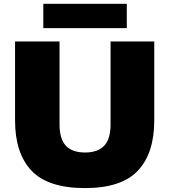

<svg xmlns="http://www.w3.org/2000/svg" viewBox="-20 -952 866 982"><path d="M415 10Q225.5 10 141.2 -79Q57 -168 57 -336V-740H284.5V-316Q284.5 -240.5 317.5 -206.2Q350.5 -172 415 -172Q479.5 -172 512.5 -206.2Q545.5 -240.5 545.5 -316V-740H769V-336Q769 -168 685 -79Q601 10 415 10ZM201.5 -808V-932.5H628.5V-808Z"/></svg>

Font: Encode Sans SemiExpanded SemiExpanded Black
Style: Regular
Weight: 900
Width: 6
Designer: Multiple Designers
Foundry: Impallari Type
Version: Version 3.000; ttfautohint (v1.8.3) -l 8 -r 50 -G 200 -x 14 